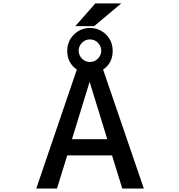

<svg xmlns="http://www.w3.org/2000/svg" viewBox="-20 -1093 1040 1114"><path d="M547.9 -752.9Q567.4 -772.5 567.4 -798.8Q567.4 -825.2 548.3 -844.7Q529.3 -864.3 502 -864.3Q474.6 -864.3 455.6 -844.7Q436.5 -825.2 436.5 -798.8Q436.5 -772.5 455.6 -752.9Q474.6 -733.4 502 -733.4Q529.3 -733.4 547.9 -752.9ZM370.1 -191.4 310.5 1H190.4L425.8 -689.5Q370.1 -727.5 370.1 -797.9Q370.1 -853.5 408.7 -892.1Q447.3 -930.7 502 -930.7Q556.6 -930.7 595.2 -892.6Q633.8 -854.5 633.8 -797.9Q633.8 -726.6 578.1 -689.5L814.5 1H689.5L629.9 -191.4ZM397.5 -285.2H602.5L500 -618.2ZM533.2 -1073.2H683.6L526.4 -941.4H417Z"/></svg>

Font: Gen Shin Gothic Monospace Medium
Style: Regular
Weight: 500
Designer: [Source Han Sans]
Ryoko NISHIZUKA  (kana & ideographs); Paul D. Hunt (Latin, Greek & Cyrillic); Wenlong ZHANG  (bopomofo
Version: Version 1.002.20150607